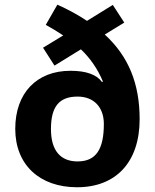

<svg xmlns="http://www.w3.org/2000/svg" viewBox="-20 -787 659 817"><path d="M163.1 -584 211.9 -507.8 324.2 -577.1C364.7 -538.6 396 -492.7 418 -439.9L414.1 -438C391.1 -469.7 346.7 -485.8 279.8 -485.8C135.7 -485.8 44.9 -390.6 44.9 -238.8C44.9 -85.9 148.4 9.8 308.1 9.8C474.1 9.8 574.2 -97.7 574.2 -279.8C574.2 -430.7 527.3 -546.9 425.8 -640.1L508.8 -690.9L460 -766.1L350.1 -698.2C313 -723.1 271 -746.1 224.1 -767.1L174.8 -681.2C198.2 -668.5 223.1 -653.3 249 -636.2ZM421.9 -259.8C421.9 -153.8 390.1 -100.1 310.1 -100.1C237.3 -100.1 196.8 -146.5 196.8 -237.8C196.8 -333 231.4 -376 310.1 -376C379.9 -376 421.9 -330.1 421.9 -259.8Z"/></svg>

Font: Open Sans bold
Style: Bold
Weight: 700
Foundry: Ascender Corporation
Version: Version 1.100;PS 001.100;hotconv 1.0.88;makeotf.lib2.5.64775